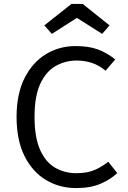

<svg xmlns="http://www.w3.org/2000/svg" viewBox="-20 -954 655 986"><path d="M367.2 -717.4Q436.4 -717.4 483.1 -700Q529.7 -682.6 571.8 -648.7L522.1 -590.8Q488.7 -619 451.5 -631Q414.4 -643.1 373.8 -643.1Q315.9 -643.1 266.7 -615.6Q217.4 -588.2 187.4 -524.9Q157.4 -461.5 157.4 -353.3Q157.4 -248.2 185.9 -184.6Q214.4 -121 263.1 -92.8Q311.8 -64.6 371.8 -64.6Q430.8 -64.6 469.5 -82.6Q508.2 -100.5 535.9 -123.6L582.1 -65.1Q549.7 -33.8 497.9 -11Q446.2 11.8 370.8 11.8Q284.6 11.8 215.4 -30Q146.2 -71.8 105.6 -153.3Q65.1 -234.9 65.1 -353.3Q65.1 -472.3 106.4 -553.6Q147.7 -634.9 216.4 -676.2Q285.1 -717.4 367.2 -717.4ZM404.6 -933.8 542.6 -823.6 504.6 -780 374.9 -862.1 246.2 -780 207.7 -823.6 346.7 -933.8Z"/></svg>

Font: FiraCode Nerd Font
Style: Regular
Weight: 400
Designer: Carrois Corporate, Edenspiekermann AG, Nikita Prokopov
Foundry: Carrois Corporate, Edenspiekermann AG, Nikita Prokopov
Version: Version 6.002;Nerd Fonts 2.2.2